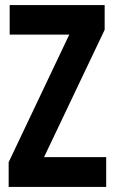

<svg xmlns="http://www.w3.org/2000/svg" viewBox="-20 -734 451 754"><path d="M397 0H14V-97L252 -598H18V-714H391V-617L153 -117H397Z"/></svg>

Font: Noto Sans Telugu ExtraCondensed
Style: Bold
Weight: 700
Width: 2
Designer: Jelle Bosma - Monotype Design Team
Foundry: Monotype Imaging Inc.
Version: Version 2.005; ttfautohint (v1.8.4.7-5d5b)